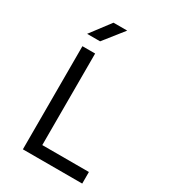

<svg xmlns="http://www.w3.org/2000/svg" viewBox="-225 -1064 1049 1177"><g transform="rotate(30 300.0 -475.0)"><path d="M130 0V-730H220V-82H550V0ZM117 -810 223 -950H320L209 -810Z"/></g></svg>

Font: JetBrains Mono
Style: Regular
Weight: 400
Monospace: yes
Designer: Philipp Nurullin, Konstantin Bulenkov
Foundry: JetBrains
Version: Version 2.305